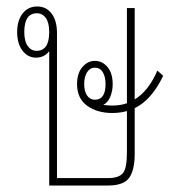

<svg xmlns="http://www.w3.org/2000/svg" viewBox="-20 -573 524 593"><path d="M327 -224Q280 -224 249 -246.5Q218 -269 218 -313Q218 -347 234.5 -366Q251 -385 273 -385Q296 -385 312 -366Q328 -347 328 -313Q328 -292 320.5 -274Q313 -256 299 -249Q306 -248 313 -247.5Q320 -247 327 -247Q351 -247 372 -254V-548H396V-266Q439 -292 466 -355L484 -339Q467 -303 445 -277.5Q423 -252 396 -239V-97Q396 -49 379.5 -24.5Q363 0 313 0H132V-415Q117 -395 91 -395Q66 -395 49.5 -416.5Q33 -438 33 -474Q33 -510 50 -531.5Q67 -553 95 -553Q123 -553 139.5 -531Q156 -509 156 -471V-23H314Q346 -23 359 -37.5Q372 -52 372 -102V-230Q351 -224 327 -224ZM93 -416Q132 -416 132 -474Q132 -503 121.5 -517.5Q111 -532 94 -532Q55 -532 55 -474Q55 -446 65.5 -431Q76 -416 93 -416ZM273 -265Q306 -265 306 -313Q306 -336 297.5 -350Q289 -364 273 -364Q258 -364 249 -350Q240 -336 240 -313Q240 -291 249 -278Q258 -265 273 -265Z"/></svg>

Font: Noto Sans Thai Looped ExtraCondensed Thin
Style: Regular
Weight: 100
Width: 2
Designer: Sasikarn Vongin, Ben Mitchell
Foundry: The Fontpad Ltd
Version: Version 1.001; ttfautohint (v1.8.4.7-5d5b)